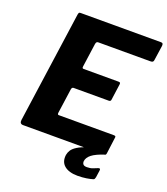

<svg xmlns="http://www.w3.org/2000/svg" viewBox="-162 -855 993 1139"><g transform="rotate(20 335.0 -285.0)"><path d="M135 -727Q137 -737 139.5 -739.5Q142 -742 150 -742H657Q673 -742 669 -720L656 -631Q655 -621 650.5 -617.5Q646 -614 635 -614H308Q301 -614 297.5 -611Q294 -608 292 -599L271 -449Q270 -441 272 -438.5Q274 -436 280 -436H499Q508 -436 510 -432.5Q512 -429 511 -422L497 -321Q496 -310 483 -310H262Q251 -310 249 -296L227 -140Q226 -128 234 -128H581Q590 -128 592.5 -125Q595 -122 593 -113L580 -13Q579 -6 576 -3Q573 0 563 0H56Q33 0 36 -25L135 -727ZM355 79Q358 62 367.5 47.5Q377 33 399.5 19Q422 5 464 -9L575 -3Q518 16 494 35Q470 54 467 77Q466 90 472.5 97.5Q479 105 496 105Q517 105 532.5 99Q548 93 560 88Q568 84 572 87.5Q576 91 574 100L568 142Q567 148 564.5 153Q562 158 557 159Q542 164 516.5 168Q491 172 461 172Q407 172 378 148Q349 124 355 79Z"/></g></svg>

Font: Libre Franklin Thin
Style: Bold Italic
Weight: 700
Italic angle: -8°
Version: Version 3.000